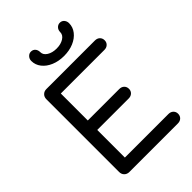

<svg xmlns="http://www.w3.org/2000/svg" viewBox="-290 -1154 1278 1278"><g transform="rotate(-45 348.5 -515.0)"><path d="M148 0Q127 0 113.5 -13.5Q100 -27 100 -48V-733Q100 -754 113.5 -767.5Q127 -781 148 -781H605Q626 -781 639 -768.5Q652 -756 652 -736Q652 -717 639 -704.5Q626 -692 605 -692H195V-438H491Q512 -438 525 -425.5Q538 -413 538 -393Q538 -374 525 -361.5Q512 -349 491 -349H195V-89H605Q626 -89 639 -76.5Q652 -64 652 -45Q652 -25 639 -12.5Q626 0 605 0ZM387 -853Q337 -853 296.5 -870Q256 -887 232.5 -917Q209 -947 209 -984Q209 -1003 221.5 -1016.5Q234 -1030 251 -1030Q270 -1030 281.5 -1017Q293 -1004 293 -983Q293 -957 320 -940Q347 -923 387 -923Q427 -923 454 -940Q481 -957 481 -983Q481 -1004 493.5 -1017Q506 -1030 523 -1030Q542 -1030 553.5 -1016.5Q565 -1003 565 -984Q565 -947 541.5 -917Q518 -887 478 -870Q438 -853 387 -853Z"/></g></svg>

Font: Comfortaa SemiBold
Style: Regular
Weight: 600
Designer: Johan Aakerlund
Foundry: Johan Aakerlund
Version: Version 3.104; ttfautohint (v1.8.1.43-b0c9)